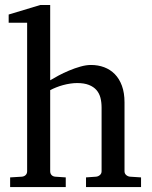

<svg xmlns="http://www.w3.org/2000/svg" viewBox="-20 -757 614 777"><path d="M328.1 0V-39.1L369.1 -42Q377.9 -43 384.5 -48.8Q391.1 -54.7 391.1 -64V-321.8Q391.1 -343.3 386.5 -361.3Q381.8 -379.4 370.4 -392.6Q358.9 -405.8 339.8 -413.3Q320.8 -420.9 292 -420.9Q278.8 -420.9 264.2 -418.7Q249.5 -416.5 235.1 -412.6Q220.7 -408.7 207.3 -403.3Q193.8 -397.9 183.1 -392.1V-64Q183.1 -54.7 188.5 -48.8Q193.8 -43 203.1 -42L246.1 -39.1V0H21V-39.1L68.8 -42Q78.1 -43 84 -48.8Q89.8 -54.7 89.8 -64V-665H15.1V-698.2L143.1 -736.8H183.1V-432.1Q196.8 -440.4 216.8 -451.2Q236.8 -461.9 259.5 -471.4Q282.2 -481 305.4 -487.5Q328.6 -494.1 348.1 -494.1Q377 -494.1 401.6 -484.9Q426.3 -475.6 444.6 -457Q462.9 -438.5 473.4 -409.9Q483.9 -381.3 483.9 -342.8V-64Q483.9 -54.7 490.5 -48.8Q497.1 -43 505.9 -42L550.8 -39.1V0Z"/></svg>

Font: BabelStone Ogham Stemless
Style: Regular
Weight: 400
Designer: Andrew West
Foundry: BabelStone
Version: Version 2.02 March 14, 2022